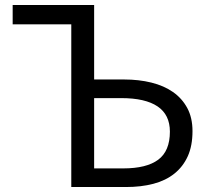

<svg xmlns="http://www.w3.org/2000/svg" viewBox="-20 -753 844 773"><path d="M267 -655H31V-733H359V-433H480Q539 -433 589.5 -420.5Q640 -408 676.5 -382.5Q713 -357 734 -318Q755 -279 755 -225Q755 -166 736 -124Q717 -82 682 -54Q647 -26 597.5 -13Q548 0 487 0H267ZM476 -75Q570 -75 617 -110Q664 -145 664 -223Q664 -291 614.5 -324.5Q565 -358 468 -358H359V-75Z"/></svg>

Font: SpoqaHanSansJP-Regular
Style: Regular
Weight: 400
Designer: [Source Han Sans]
Ryoko NISHIZUKA  (kana & ideographs); Paul D. Hunt (Latin, Greek & Cyrillic); Wenlong ZHANG  (bopomofo
Foundry: Spoqa (http://bi.spoqa.com)
Version: Version 1.002.20150607